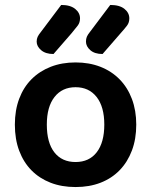

<svg xmlns="http://www.w3.org/2000/svg" viewBox="-20 -740 610 775"><path d="M285 15Q229 15 184 -2.5Q139 -20 107 -52.5Q75 -85 57.5 -131.5Q40 -178 40 -237Q40 -295 57.5 -341.5Q75 -388 107.5 -420.5Q140 -453 185 -470.5Q230 -488 285 -488Q340 -488 385 -470.5Q430 -453 462.5 -420Q495 -387 512.5 -340.5Q530 -294 530 -237Q530 -179 512.5 -132.5Q495 -86 463 -53Q431 -20 386 -2.5Q341 15 285 15ZM169 -237Q169 -164 199.5 -125Q230 -86 285 -86Q340 -86 370.5 -125.5Q401 -165 401 -237Q401 -309 370 -348.5Q339 -388 285 -388Q231 -388 200 -348.5Q169 -309 169 -237ZM227 -720Q264 -720 283.5 -704Q303 -688 303 -666Q303 -649 294 -637Q285 -625 269 -606L196 -522Q164 -522 146 -537.5Q128 -553 128 -572Q128 -583 132 -591.5Q136 -600 145 -611ZM425 -720Q463 -720 482.5 -704Q502 -688 502 -666Q502 -649 493 -637Q484 -625 467 -606L394 -522Q362 -522 344.5 -537.5Q327 -553 327 -572Q327 -583 330.5 -591.5Q334 -600 343 -611Z"/></svg>

Font: Baloo 2 Latin SemiBold
Style: Regular
Weight: 400
Designer: Sarang Kulkarni and Ek Type
Foundry: Ek Type
Version: Version 1.001